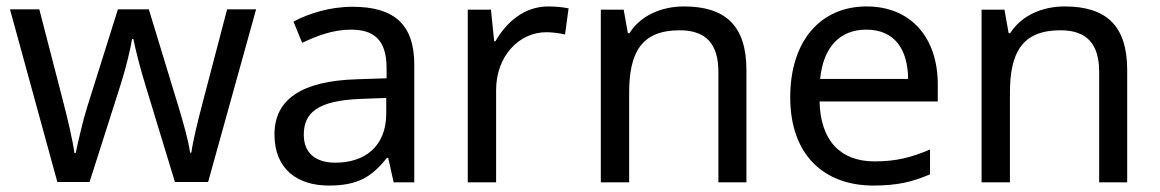

<svg xmlns="http://www.w3.org/2000/svg" viewBox="-20 -566 3600 596"><path d="M431 -303 523 -1H626L775 -537H685L610 -251C594 -190 578 -125 574 -92H570C565 -130 548 -189 534 -235L442 -537H346L251 -235C237 -191 222 -124 215 -91H211C206 -129 191 -193 176 -251L102 -537H11L158 -1H258L354 -302C372 -358 385 -415 390 -445H394C400 -415 414 -358 431 -303Z M1074 -545C1004 -545 938 -524 891 -499L918 -433C962 -454 1013 -474 1069 -474C1139 -474 1180 -444 1180 -355V-323L1089 -320C914 -315 832 -256 832 -149C832 -40 904 10 1001 10C1091 10 1134 -17 1181 -76H1185L1202 0H1266V-365C1266 -490 1204 -545 1074 -545ZM1100 -259 1179 -262V-214C1179 -110 1111 -61 1021 -61C963 -61 923 -88 923 -148C923 -216 966 -254 1100 -259Z M1682 -546C1607 -546 1552 -497 1518 -438H1514L1504 -536H1432V0H1520V-286C1520 -394 1593 -466 1676 -466C1694 -466 1717 -463 1734 -459L1745 -540C1727 -544 1702 -546 1682 -546Z M2103 -546C2035 -546 1969 -519 1934 -463H1929L1916 -536H1845V0H1933V-278C1933 -403 1971 -472 2090 -472C2172 -472 2210 -429 2210 -343V0H2297V-349C2297 -487 2231 -546 2103 -546Z M2670 -546C2528 -546 2433 -440 2433 -264C2433 -85 2538 10 2691 10C2764 10 2812 -1 2867 -25V-102C2811 -78 2763 -65 2695 -65C2588 -65 2527 -130 2524 -251H2891V-304C2891 -450 2807 -546 2670 -546ZM2669 -474C2758 -474 2798 -412 2799 -321H2526C2535 -417 2585 -474 2669 -474Z M3285 -546C3217 -546 3151 -519 3116 -463H3111L3098 -536H3027V0H3115V-278C3115 -403 3153 -472 3272 -472C3354 -472 3392 -429 3392 -343V0H3479V-349C3479 -487 3413 -546 3285 -546Z"/></svg>

Font: Noto Sans Brahmi
Style: Regular
Weight: 400
Designer: Monotype Design Team
Foundry: Monotype Imaging Inc.
Version: Version 2.004